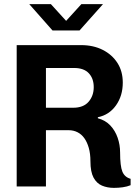

<svg xmlns="http://www.w3.org/2000/svg" viewBox="-20 -905 654 932"><path d="M533 7Q501 7 475 -4Q449 -15 434 -43Q419 -71 419 -122Q419 -159 411 -187Q403 -215 389.5 -234Q376 -253 356.5 -263Q337 -273 313 -273H203V0H61V-686H374Q433 -686 478.5 -663Q524 -640 550 -599.5Q576 -559 576 -504Q576 -440 543 -393.5Q510 -347 455 -336V-331Q492 -321 515.5 -296Q539 -271 551 -236.5Q563 -202 563 -165Q563 -99 574 -72Q585 -45 614 -37V-6Q597 1 576 4Q555 7 533 7ZM203 -382H335Q385 -382 410 -411Q435 -440 435 -482Q435 -524 411 -549.5Q387 -575 340 -575H203ZM235 -757 122 -885H227L318 -785H284L375 -885H480L366 -757Z"/></svg>

Font: Chivo Mono Medium SemiBold
Style: Regular
Weight: 600
Monospace: yes
Version: Version 1.008